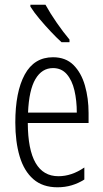

<svg xmlns="http://www.w3.org/2000/svg" viewBox="-20 -785 439 815"><path d="M205 -542Q259 -542 292 -509Q325 -476 340.5 -422Q356 -368 356 -305V-263H98Q99 -37 228 -37Q284 -37 338 -74V-23Q313 -7 284.5 1.5Q256 10 224 10Q161 10 121.5 -24.5Q82 -59 63.5 -121Q45 -183 45 -265Q45 -395 85 -468.5Q125 -542 205 -542ZM205 -496Q158 -496 130.5 -449.5Q103 -403 99 -307H306Q306 -358 296 -401Q286 -444 263.5 -470Q241 -496 205 -496ZM173 -765Q194 -727 221.5 -687.5Q249 -648 275 -617V-606H241Q221 -624 196 -650.5Q171 -677 147.5 -705Q124 -733 109 -757V-765Z"/></svg>

Font: Noto Sans ExtraCondensed Light
Style: Regular
Weight: 300
Width: 2
Designer: Monotype Design Team
Foundry: Monotype Imaging Inc.
Version: Version 2.013; ttfautohint (v1.8.4.7-5d5b)